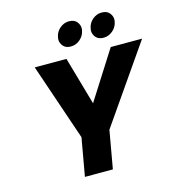

<svg xmlns="http://www.w3.org/2000/svg" viewBox="-129 -1024 1046 1135"><g transform="rotate(-15 394.0 -456.5)"><path d="M370 -766Q339 -766 323.5 -784.5Q308 -803 308 -824Q308 -831 310 -839Q315 -870 340 -891.5Q365 -913 396 -913Q428 -913 443.5 -894.5Q459 -876 459 -855Q459 -847 457 -839Q451 -808 426 -787Q401 -766 370 -766ZM570 -766Q539 -766 523.5 -784.5Q508 -803 508 -824Q508 -831 510 -839Q515 -870 540 -891.5Q565 -913 596 -913Q628 -913 643.5 -894.5Q659 -876 659 -855Q659 -847 657 -839Q651 -808 626 -787Q601 -766 570 -766ZM788 -702 462 -232 421 0H250L291 -232L131 -702H325L409 -408L596 -702Z"/></g></svg>

Font: Fz Poppins
Style: Bold Italic
Weight: 700
Italic angle: -10°
Designer: Ninad Kale (Devanagari), Jonny Pinhorn (Latin)
Foundry: Indian Type Foundry
Version: Vit hóa bi Vntype.Com & FontZin.Com